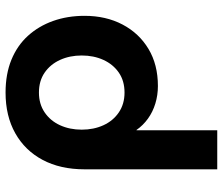

<svg xmlns="http://www.w3.org/2000/svg" viewBox="-74 -488 782 673"><g transform="rotate(-90 316.5 -151.0)"><path d="M329 -522Q394 -522 444 -501.5Q494 -481 528 -443.5Q562 -406 580 -355.5Q598 -305 598 -245Q598 -170 567.5 -112Q537 -54 482 -21Q427 12 352 12Q320 12 290.5 3Q261 -6 237.5 -23Q214 -40 198 -63H197V220H60V-245Q60 -330 93 -392Q126 -454 186.5 -488Q247 -522 329 -522ZM329 -405Q289 -405 259.5 -385Q230 -365 214.5 -331Q199 -297 199 -255Q199 -213 214.5 -179Q230 -145 259.5 -125Q289 -105 329 -105Q370 -105 399 -125Q428 -145 443.5 -179Q459 -213 459 -255Q459 -297 443.5 -331Q428 -365 399 -385Q370 -405 329 -405Z"/></g></svg>

Font: MuseoModerno Thin SemiBold
Style: Regular
Weight: 600
Version: Version 1.003